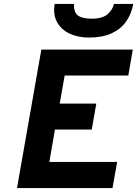

<svg xmlns="http://www.w3.org/2000/svg" viewBox="-20 -951 694 971"><path d="M66 0 189 -700H651.5L629 -569H307L282 -427H467L444 -296H258L229.5 -132H572.5L549 0ZM430.5 -761Q374.5 -761 332 -781Q289.5 -801 268.5 -839.2Q247.5 -877.5 256.5 -931H354Q352.5 -889 374 -872.8Q395.5 -856.5 444 -856.5Q499 -856.5 525 -880Q551 -903.5 556 -931H654Q644.5 -879.5 617.2 -841.2Q590 -803 543.5 -782Q497 -761 430.5 -761Z"/></svg>

Font: Overpass ExtraBold
Style: Italic
Weight: 800
Italic angle: -10°
Designer: Delve Withrington, Dave Bailey, Thomas Jockin
Foundry: Delve Fonts LLC
Version: Version 4.000